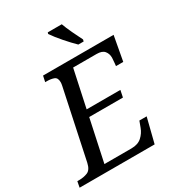

<svg xmlns="http://www.w3.org/2000/svg" viewBox="-237 -1060 1087 1188"><g transform="rotate(-30 306.5 -465.5)"><path d="M-21 0 -13 -42H0Q33 -42 60 -53Q87 -64 97 -109L201 -600Q204 -614 204 -624Q204 -656 183.5 -664Q163 -672 134 -672H121L130 -714H634L602 -539H550Q551 -544 552 -557Q553 -570 554 -582.5Q555 -595 555 -597Q555 -625 539 -644.5Q523 -664 484 -664H316L259 -398H500L490 -349H249L185 -50H378Q425 -50 452 -74.5Q479 -99 491 -132L507 -175H559L515 0ZM415 -771Q383 -802 346 -844.5Q309 -887 286 -921L289 -931H389Q400 -900 420 -857.5Q440 -815 456 -784L453 -771Z"/></g></svg>

Font: NotoSerif-Italic
Style: Regular
Weight: 400
Italic angle: -12°
Designer: Monotype Design Team
Foundry: Monotype Imaging Inc.
Version: Version 2.007; ttfautohint (v1.8) -l 8 -r 50 -G 200 -x 14 -D